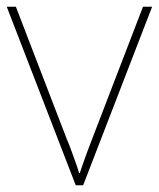

<svg xmlns="http://www.w3.org/2000/svg" viewBox="-20 -548 470 568"><path d="M204 0 0 -528H27L177 -138Q186 -117 192 -100Q198 -83 203.5 -68Q209 -53 214 -36H216Q222 -53 227 -68Q232 -83 238.5 -100Q245 -117 253 -138L403 -528H430L226 0Z"/></svg>

Font: Noto Sans Armenian Thin
Style: Regular
Weight: 250
Version: Version 2.007